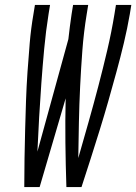

<svg xmlns="http://www.w3.org/2000/svg" viewBox="-20 -755 550 775"><path d="M78 0Q78 -58 79 -116Q80 -174 81.5 -232Q83 -290 85 -348Q87 -406 91 -464.5Q95 -523 100 -581.5Q105 -640 115 -698L121 -735H182L176 -698Q165 -629 158.5 -559Q152 -489 147 -420Q142 -351 138 -281.5Q134 -212 131 -143L256 -597Q259 -622 262 -647.5Q265 -673 269 -698L275 -735H336L330 -698Q318 -625 312.5 -552Q307 -479 303.5 -406.5Q300 -334 298.5 -262Q297 -190 296 -117Q317 -190 337.5 -262.5Q358 -335 377 -407.5Q396 -480 413 -552.5Q430 -625 442 -698L448 -735H510L504 -698Q494 -640 480 -581.5Q466 -523 450 -464.5Q434 -406 417.5 -348Q401 -290 383 -232Q365 -174 346.5 -116Q328 -58 309 0H248Q245 -89 244 -178.5Q243 -268 245 -358L140 0Z"/></svg>

Font: Iosevka SS04 Light Oblique
Style: Regular
Weight: 300
Italic angle: -9°
Monospace: yes
Designer: Belleve Invis
Foundry: Belleve Invis
Version: Version 19.0.0; ttfautohint (v1.8.4)